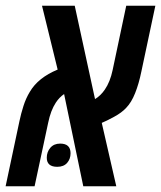

<svg xmlns="http://www.w3.org/2000/svg" viewBox="-45 -650 562 670"><path d="M-25.4 0 22.9 -227.5Q28.3 -253.4 36.9 -280.3Q45.4 -307.1 59.1 -329.6Q87.9 -378.9 156.2 -407.2L101.6 -629.9H215.8L286.6 -304.2Q306.6 -316.4 320.8 -337.4Q339.4 -364.3 348.1 -405.8L395.5 -629.9H497.1L448.2 -399.9Q439.5 -357.4 426.5 -325Q413.6 -292.5 395.5 -273.9Q379.9 -256.8 352.8 -242.2Q325.7 -227.5 310.1 -221.2L360.8 0H245.6L178.7 -321.8Q162.1 -310.5 149.9 -292Q131.8 -264.6 123 -221.2L75.7 0ZM154.8 -67.9Q118.2 -67.9 118.2 -99.6Q118.2 -119.6 130.6 -134.3Q143.1 -148.9 165 -148.9Q201.2 -148.9 201.2 -115.2Q201.2 -95.2 189.2 -81.5Q177.2 -67.9 154.8 -67.9Z"/></svg>

Font: Open Sans Condensed SemiBold
Style: Italic
Weight: 600
Width: 3
Italic angle: -12°
Designer: Monotype Design Team
Foundry: Monotype Imaging Inc.
Version: Version 3.000; ttfautohint (v1.8.4)